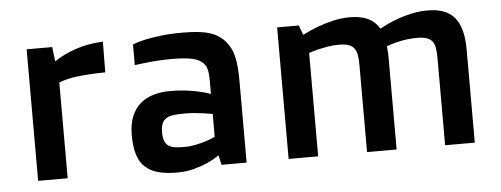

<svg xmlns="http://www.w3.org/2000/svg" viewBox="-42 -632 1955 749"><g transform="rotate(-5 935.5 -257.5)"><path d="M81.1 -515.1H181.2L188 -459Q226.1 -483.9 273.4 -500Q320.8 -516.1 379.9 -519L378.9 -398.9Q317.9 -397.9 273.2 -392.8Q228.5 -387.7 196.8 -375V0H81.1Z M460.4 -146Q460.4 -189.9 473.4 -220.2Q486.3 -250.5 508.5 -269Q530.8 -287.6 560.8 -295.9Q590.8 -304.2 625.5 -304.2Q660.6 -304.2 689.2 -300.3Q717.8 -296.4 738.8 -291.5Q762.7 -286.1 782.2 -279.3V-327.1Q782.2 -345.2 781 -357.7Q779.8 -370.1 776.9 -379.4Q773.9 -388.7 768.8 -395Q763.7 -401.4 756.3 -407.2Q740.7 -418.5 713.4 -423.3Q686 -428.2 642.1 -428.2Q614.3 -428.2 588.1 -426.5Q562 -424.8 541.5 -422.4Q517.6 -419.9 496.1 -417V-498Q515.6 -505.9 544.4 -512.2Q568.8 -517.6 605.5 -522.2Q642.1 -526.9 692.4 -526.9Q726.1 -526.9 752.2 -524.2Q778.3 -521.5 798.3 -515.1Q818.4 -508.8 833.7 -498.5Q849.1 -488.3 861.3 -473.1Q871.6 -460.4 878.4 -446.3Q885.3 -432.1 889.6 -413.1Q894 -394 895.8 -369.4Q897.5 -344.7 897.5 -312V0H799.3L790.5 -38.1Q769 -22.9 743.2 -11.2Q720.7 -1.5 690.7 6.8Q660.6 15.1 624.5 15.1Q580.6 15.1 549.3 6.3Q518.1 -2.4 498.3 -21.5Q478.5 -40.5 469.5 -71.3Q460.4 -102.1 460.4 -146ZM579.1 -146Q579.1 -124.5 584.5 -111.8Q589.8 -99.1 600.1 -92.5Q610.4 -85.9 625.2 -84Q640.1 -82 659.2 -82Q684.1 -82 706.3 -86.7Q728.5 -91.3 745.6 -96.7Q765.1 -103 782.2 -111.3V-200.7Q766.6 -203.6 748.5 -206.1Q732.9 -208.5 713.1 -210.2Q693.4 -211.9 671.4 -211.9Q647 -211.9 629.6 -209.7Q612.3 -207.5 601.1 -200.4Q589.8 -193.4 584.5 -180.4Q579.1 -167.5 579.1 -146Z M1062 -515.1H1147L1161.1 -477.1Q1188.5 -491.7 1219.2 -503.4Q1245.6 -513.2 1279.1 -521.5Q1312.5 -529.8 1348.1 -529.8Q1391.1 -529.8 1419.2 -516.1Q1447.3 -502.4 1462.9 -475.1Q1475.1 -481.9 1494.6 -491.2Q1514.2 -500.5 1538.6 -509Q1563 -517.6 1592.3 -523.7Q1621.6 -529.8 1653.8 -529.8Q1725.1 -529.8 1758.1 -489.5Q1791 -449.2 1791 -365.2V0H1674.8V-342.8Q1674.8 -366.2 1671.9 -382.1Q1668.9 -397.9 1660.6 -408Q1652.3 -418 1637.9 -422.4Q1623.5 -426.8 1600.1 -426.8Q1581.5 -426.8 1564.2 -424.6Q1546.9 -422.4 1531.5 -418.9Q1516.1 -415.5 1503.7 -411.6Q1491.2 -407.7 1482.4 -404.8Q1483.9 -392.1 1484.4 -377.9Q1484.9 -363.8 1484.9 -355V0H1369.1V-342.8Q1369.1 -366.2 1366 -382.1Q1362.8 -397.9 1354.5 -408Q1346.2 -418 1332.3 -422.4Q1318.4 -426.8 1296.9 -426.8Q1272.5 -426.8 1251.2 -423.1Q1230 -419.4 1213.4 -415.5Q1193.8 -410.6 1177.7 -404.8V0H1062Z"/></g></svg>

Font: Doppio One
Style: Regular
Weight: 400
Designer: Szymon Celej
Foundry: Szymon Celej
Version: Version 1.002